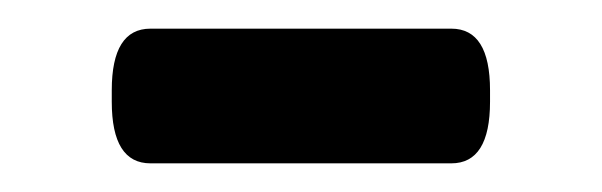

<svg xmlns="http://www.w3.org/2000/svg" viewBox="-20 -332 420 134"><path d="M85 -218Q58 -218 58 -261V-269Q58 -312 85 -312H295Q322 -312 322 -269V-261Q322 -218 295 -218Z"/></svg>

Font: Asap Expanded SemiBold
Style: Regular
Weight: 600
Width: 7
Designer: Pablo Cosgaya
Foundry: Omnibus-Type
Version: Version 3.001; ttfautohint (v1.8.4.7-5d5b)